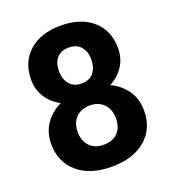

<svg xmlns="http://www.w3.org/2000/svg" viewBox="-133 -823 840 934"><g transform="rotate(-20 287.0 -356.0)"><path d="M370.6 -515.1Q370.6 -556.6 348.6 -581.8Q326.7 -606.9 286.6 -606.9Q247.1 -606.9 225.1 -582.5Q203.1 -558.1 203.1 -515.1Q203.1 -472.7 225.1 -446.8Q247.1 -420.9 287.1 -420.9Q327.1 -420.9 348.9 -446.8Q370.6 -472.7 370.6 -515.1ZM385.3 -205.1Q385.3 -251.5 358.4 -279.3Q331.5 -307.1 286.1 -307.1Q241.2 -307.1 214.4 -279.5Q187.5 -252 187.5 -205.1Q187.5 -159.7 213.9 -131.8Q240.2 -104 287.1 -104Q333 -104 359.1 -130.9Q385.3 -157.7 385.3 -205.1ZM511.7 -522Q511.7 -470.2 485.8 -430.2Q460 -390.1 414.6 -366.2Q466.3 -341.3 496.6 -297.6Q526.9 -253.9 526.9 -194.8Q526.9 -100.1 462.4 -45.2Q397.9 9.8 287.1 9.8Q176.3 9.8 111.3 -45.4Q46.4 -100.6 46.4 -194.8Q46.4 -253.9 76.7 -297.9Q106.9 -341.8 158.2 -366.2Q112.8 -390.1 87.2 -430.2Q61.5 -470.2 61.5 -522Q61.5 -612.8 122.1 -666.7Q182.6 -720.7 286.6 -720.7Q390.1 -720.7 450.9 -667.2Q511.7 -613.8 511.7 -522Z"/></g></svg>

Font: MAUL Bold
Style: Bold
Weight: 700
Designer: MAUL
Version: Version 1.0; 2020; ttfautohint (v1.8.3)